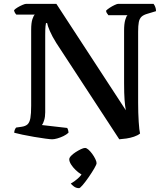

<svg xmlns="http://www.w3.org/2000/svg" viewBox="-20 -724 867 998"><path d="M251 0Q242 0 216 -3.5Q190 -7 157.5 -12.5Q125 -18 96.5 -24Q68 -30 54 -34Q54 -42 57 -49.5Q60 -57 64 -61L92 -65Q113 -68 123.5 -78Q134 -88 138 -110.5Q142 -133 142 -174V-569Q142 -605 148.5 -624.5Q155 -644 161 -648H65Q61 -652 57.5 -658Q54 -664 53 -671Q59 -678 71.5 -685.5Q84 -693 97 -698.5Q110 -704 116 -704H273L634 -151Q630 -172 627.5 -204.5Q625 -237 625 -293V-565Q625 -600 631 -620.5Q637 -641 643 -645H543Q542 -648 537.5 -653Q533 -658 531 -668Q537 -675 550 -683.5Q563 -692 576 -698Q589 -704 594 -704H778Q783 -698 787 -688Q791 -678 791 -666L748 -653Q726 -647 715.5 -637Q705 -627 701.5 -609Q698 -591 698 -559V-191Q698 -136 701 -90.5Q704 -45 708 -30Q696 -20 676.5 -13.5Q657 -7 636.5 -4Q616 -1 600 0L273 -500Q251 -535 239 -563Q227 -591 225 -604H219Q218 -601 216.5 -587Q215 -573 215 -540V-140Q215 -117 209.5 -99Q204 -81 198 -74L329 -59Q331 -57 333.5 -49.5Q336 -42 336 -34Q325 -24 309.5 -16.5Q294 -9 278 -4.5Q262 0 251 0ZM391 254Q376 254 364.5 245.5Q353 237 348 230Q365 221 384.5 204Q404 187 413 167L427 191Q417 191 402 182Q387 173 373 159.5Q359 146 349.5 131Q340 116 340 104Q340 96 349.5 86Q359 76 373 67Q387 58 400.5 51.5Q414 45 422 45Q430 45 440 54Q450 63 459.5 76Q469 89 475.5 102.5Q482 116 482 124Q482 131 470 151.5Q458 172 441.5 196Q425 220 410.5 237Q396 254 391 254Z"/></svg>

Font: Texturina 12pt Medium
Style: Regular
Weight: 500
Designer: Guillermo Torres Carreño
Foundry: Omnibus-Type
Version: Version 1.002